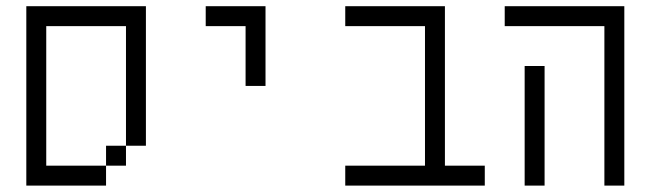

<svg xmlns="http://www.w3.org/2000/svg" viewBox="-20 -582 2040 602"><path d="M62.5 -562.5V0H312.5V-62.5H125V-500H375Q375 -500 375 -125H312.5V-62.5H375V-125H437.5V-562.5Z M750 -500V-312.5H812.5Q812.5 -312.5 812.5 -562.5H625V-500Z M1500 0V-62.5H1375Q1375 -62.5 1375 -562.5H1062.5V-500H1312.5V-62.5H1062.5V0Z M1625 -375Q1625 -375 1625 0H1687.5Q1687.5 0 1687.5 -375ZM1875 -500Q1875 -500 1875 0H1937.5V-562.5H1562.5V-500Z"/></svg>

Font: UnifontExMono
Style: Regular
Weight: 500
Version: Version 15.0.06